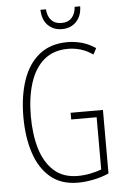

<svg xmlns="http://www.w3.org/2000/svg" viewBox="-60 -947 646 1000"><g transform="rotate(-5 262.5 -447.0)"><path d="M300 -356H469V-24Q431 -7 388 1.5Q345 10 307 10Q219 10 163 -37.5Q107 -85 80 -167.5Q53 -250 53 -355Q53 -464 81.5 -547.5Q110 -631 168.5 -677.5Q227 -724 315 -724Q353 -724 389.5 -714Q426 -704 462 -680L445 -648Q411 -671 379 -680Q347 -689 316 -689Q239 -689 189.5 -647Q140 -605 116 -529.5Q92 -454 92 -355Q92 -259 114.5 -185Q137 -111 185 -68Q233 -25 309 -25Q342 -25 374.5 -31.5Q407 -38 433 -48V-321H300ZM398 -904Q397 -854 368.5 -824Q340 -794 293 -794Q250 -794 221 -822Q192 -850 190 -904H219Q221 -868 240.5 -847Q260 -826 294 -826Q329 -826 348 -847.5Q367 -869 369 -904Z"/></g></svg>

Font: Noto Sans Khmer UI ExtraCondensed ExtraLight
Style: Regular
Weight: 200
Width: 2
Designer: Danh Hong and the Monotype Design Team
Foundry: Monotype Imaging Inc.
Version: Version 2.002; ttfautohint (v1.8.4.7-5d5b)